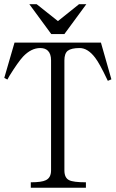

<svg xmlns="http://www.w3.org/2000/svg" viewBox="-20 -877 541 898"><path d="M124 1H381.8V-24.4Q323.2 -24.4 303.7 -34.2Q281.2 -44.9 281.2 -80.1V-594.7Q281.2 -627 296.9 -639.6Q313.5 -652.3 352.5 -652.3Q390.6 -652.3 424.8 -607.4Q445.3 -581.1 481.4 -504.9L484.4 -499L501 -505.9L452.1 -677.7H47.9L0 -512.7L14.6 -504.9L24.4 -522.5Q64.5 -586.9 87.9 -612.3Q126 -652.3 168 -652.3Q191.4 -652.3 204.1 -639.6Q218.8 -625 218.8 -594.7V-80.1Q218.8 -45.9 194.3 -34.2Q174.8 -24.4 124 -24.4ZM383.8 -857.4H349.6L251 -778.3L151.4 -857.4H117.2L219.7 -717.8H281.2Z"/></svg>

Font: BatangChe
Style: Regular
Weight: 400
Monospace: yes
Version: Version 2.21